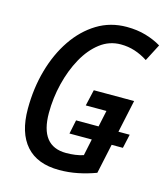

<svg xmlns="http://www.w3.org/2000/svg" viewBox="-110 -810 787 906"><g transform="rotate(15 283.5 -357.5)"><path d="M263 10Q156 10 101 -52Q46 -114 46 -231Q46 -331 71 -420Q96 -509 142.5 -577.5Q189 -646 253.5 -685.5Q318 -725 398 -725Q449 -725 491.5 -712.5Q534 -700 567 -680L524 -597Q493 -617 460.5 -627.5Q428 -638 392 -638Q336 -638 291 -603.5Q246 -569 214 -511Q182 -453 164.5 -382Q147 -311 147 -238Q147 -76 274 -76Q297 -76 318.5 -79Q340 -82 358 -88L375 -169H266L280 -237H390L407 -317H306L324 -396H521L487 -237H542L527 -169H472L441 -24Q398 -8 353.5 1Q309 10 263 10Z"/></g></svg>

Font: Noto Sans Condensed Medium
Style: Italic
Weight: 500
Width: 3
Italic angle: -12°
Designer: Monotype Design Team
Foundry: Monotype Imaging Inc.
Version: Version 2.013; ttfautohint (v1.8.4.7-5d5b)